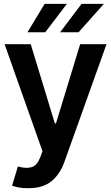

<svg xmlns="http://www.w3.org/2000/svg" viewBox="-20 -776 579 1000"><path d="M127.4 204.1Q101.1 204.6 78.6 200.4Q56.2 196.3 43 190.9L73.2 90.8L79.6 92.8Q118.7 103 146.2 94.2Q173.8 85.4 190.4 41L201.2 11.7L3.9 -545.9H140.1L265.6 -133.3H271.5L397.5 -545.9H534.7L315.9 65.9Q293 131.3 247.8 168Q202.6 204.6 127.4 204.1ZM293 -607.9 404.8 -755.9H521L389.2 -607.9ZM123 -607.9 212.4 -755.9H328.1L215.8 -607.9Z"/></svg>

Font: Inter Tight SemiBold
Style: Regular
Weight: 600
Designer: Rasmus Andersson
Foundry: rsms
Version: Version 3.004; ttfautohint (v1.8.4.7-5d5b)